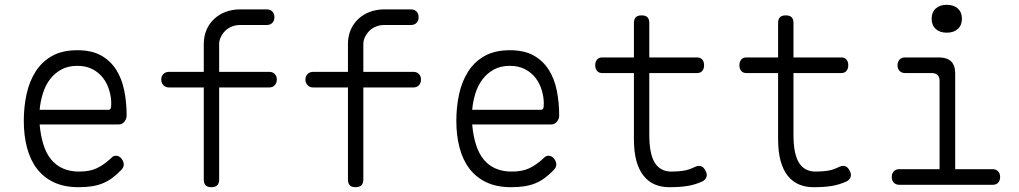

<svg xmlns="http://www.w3.org/2000/svg" viewBox="-20 -769 4240 799"><path d="M462 -121Q476 -121 485.5 -109Q495 -97 495 -84Q495 -78 492 -72Q489 -66 482 -59Q464 -41 446.5 -28Q429 -15 408.5 -6.5Q388 2 363.5 6Q339 10 307 10Q248 10 205 -10Q162 -30 134 -66.5Q106 -103 92.5 -154Q79 -205 79 -266Q79 -324 90.5 -377Q102 -430 128 -471Q154 -512 196.5 -536Q239 -560 302 -560Q361 -560 400 -538.5Q439 -517 463 -479.5Q487 -442 497 -392.5Q507 -343 507 -288Q507 -274 497.5 -262.5Q488 -251 473 -251H145Q149 -204 161 -166.5Q173 -129 193.5 -104.5Q214 -80 243 -67.5Q272 -55 309 -55Q354 -55 383 -69Q412 -83 438 -107Q444 -113 449 -117Q454 -121 462 -121ZM145 -312H432Q437 -312 440 -316.5Q443 -321 443 -338Q443 -364 435 -392Q427 -420 410 -443Q393 -466 366 -480.5Q339 -495 302 -495Q263 -495 235 -479.5Q207 -464 188 -439Q169 -414 158.5 -380.5Q148 -347 145 -312Z M1100 -405H892V-22Q892 -6 884 2Q876 10 859.5 10Q843 10 835.5 2Q828 -6 828 -22V-405H683Q669 -405 660 -414.5Q651 -424 651 -438Q651 -452 660 -461Q669 -470 683 -470H828V-586Q828 -618 839 -644Q850 -670 870.5 -689.5Q891 -709 919 -719.5Q947 -730 980 -730H1090Q1105 -730 1113.5 -721Q1122 -712 1122 -697.5Q1122 -683 1113.5 -674Q1105 -665 1090 -665H980Q960 -665 943.5 -658Q927 -651 916 -639.5Q905 -628 898.5 -614Q892 -600 892 -586V-470H1100Q1115 -470 1123.5 -461Q1132 -452 1132 -438Q1132 -424 1123.5 -414.5Q1115 -405 1100 -405Z M1700 -405H1492V-22Q1492 -6 1484 2Q1476 10 1459.5 10Q1443 10 1435.5 2Q1428 -6 1428 -22V-405H1283Q1269 -405 1260 -414.5Q1251 -424 1251 -438Q1251 -452 1260 -461Q1269 -470 1283 -470H1428V-586Q1428 -618 1439 -644Q1450 -670 1470.5 -689.5Q1491 -709 1519 -719.5Q1547 -730 1580 -730H1690Q1705 -730 1713.5 -721Q1722 -712 1722 -697.5Q1722 -683 1713.5 -674Q1705 -665 1690 -665H1580Q1560 -665 1543.5 -658Q1527 -651 1516 -639.5Q1505 -628 1498.5 -614Q1492 -600 1492 -586V-470H1700Q1715 -470 1723.5 -461Q1732 -452 1732 -438Q1732 -424 1723.5 -414.5Q1715 -405 1700 -405Z M2262 -121Q2276 -121 2285.5 -109Q2295 -97 2295 -84Q2295 -78 2292 -72Q2289 -66 2282 -59Q2264 -41 2246.5 -28Q2229 -15 2208.5 -6.5Q2188 2 2163.5 6Q2139 10 2107 10Q2048 10 2005 -10Q1962 -30 1934 -66.5Q1906 -103 1892.5 -154Q1879 -205 1879 -266Q1879 -324 1890.5 -377Q1902 -430 1928 -471Q1954 -512 1996.5 -536Q2039 -560 2102 -560Q2161 -560 2200 -538.5Q2239 -517 2263 -479.5Q2287 -442 2297 -392.5Q2307 -343 2307 -288Q2307 -274 2297.5 -262.5Q2288 -251 2273 -251H1945Q1949 -204 1961 -166.5Q1973 -129 1993.5 -104.5Q2014 -80 2043 -67.5Q2072 -55 2109 -55Q2154 -55 2183 -69Q2212 -83 2238 -107Q2244 -113 2249 -117Q2254 -121 2262 -121ZM1945 -312H2232Q2237 -312 2240 -316.5Q2243 -321 2243 -338Q2243 -364 2235 -392Q2227 -420 2210 -443Q2193 -466 2166 -480.5Q2139 -495 2102 -495Q2063 -495 2035 -479.5Q2007 -464 1988 -439Q1969 -414 1958.5 -380.5Q1948 -347 1945 -312Z M2881 -530Q2895 -530 2902.5 -521Q2910 -512 2910 -497.5Q2910 -483 2902.5 -474Q2895 -465 2881 -465H2682V-209Q2682 -128 2705 -91.5Q2728 -55 2774 -55Q2801 -55 2824 -58.5Q2847 -62 2871 -74Q2886 -81 2897 -77.5Q2908 -74 2915 -60Q2924 -45 2920 -33Q2916 -21 2903 -14Q2872 0 2840.5 5Q2809 10 2765 10Q2733 10 2706 -1Q2679 -12 2659 -36.5Q2639 -61 2628.5 -99Q2618 -137 2618 -191V-465H2486Q2472 -465 2464.5 -474Q2457 -483 2457 -497.5Q2457 -512 2464.5 -521Q2472 -530 2486 -530H2618V-673Q2618 -689 2625.5 -697Q2633 -705 2650 -705Q2667 -705 2674.5 -697Q2682 -689 2682 -673V-530Z M3481 -530Q3495 -530 3502.5 -521Q3510 -512 3510 -497.5Q3510 -483 3502.5 -474Q3495 -465 3481 -465H3282V-209Q3282 -128 3305 -91.5Q3328 -55 3374 -55Q3401 -55 3424 -58.5Q3447 -62 3471 -74Q3486 -81 3497 -77.5Q3508 -74 3515 -60Q3524 -45 3520 -33Q3516 -21 3503 -14Q3472 0 3440.5 5Q3409 10 3365 10Q3333 10 3306 -1Q3279 -12 3259 -36.5Q3239 -61 3228.5 -99Q3218 -137 3218 -191V-465H3086Q3072 -465 3064.5 -474Q3057 -483 3057 -497.5Q3057 -512 3064.5 -521Q3072 -530 3086 -530H3218V-673Q3218 -689 3225.5 -697Q3233 -705 3250 -705Q3267 -705 3274.5 -697Q3282 -689 3282 -673V-530Z M4111 -65Q4125 -65 4133.5 -56Q4142 -47 4142 -32.5Q4142 -18 4134 -9Q4126 0 4111 0H3722Q3708 0 3699.5 -9Q3691 -18 3691 -32.5Q3691 -47 3699.5 -56Q3708 -65 3722 -65H3890V-432Q3890 -449 3881.5 -457Q3873 -465 3856 -465H3746Q3732 -465 3723.5 -474Q3715 -483 3715 -497.5Q3715 -512 3723.5 -521Q3732 -530 3746 -530H3887Q3921 -530 3938 -513.5Q3955 -497 3955 -463V-65ZM3920 -633Q3891 -633 3874 -648.5Q3857 -664 3857 -691Q3857 -718 3874 -733.5Q3891 -749 3920 -749Q3949 -749 3966 -733.5Q3983 -718 3983 -691Q3983 -664 3966 -648.5Q3949 -633 3920 -633Z"/></svg>

Font: Maple Mono NL ExtraLight
Style: Regular
Weight: 275
Monospace: yes
Designer: subframe7536
Version: Version 7.000